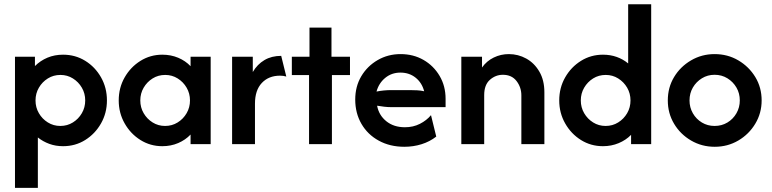

<svg xmlns="http://www.w3.org/2000/svg" viewBox="-20 -687 3678 915"><path d="M51.4 208.3V-416.7H146.5V-372.2Q172.2 -397.9 206.2 -412.2Q240.3 -426.4 280.6 -426.4Q338.9 -426.4 386.1 -397.2Q433.3 -368.1 461.5 -318.4Q489.6 -268.8 489.6 -208.3Q489.6 -148.6 461.5 -99Q433.3 -49.3 386.1 -19.8Q338.9 9.7 280.6 9.7Q245.1 9.7 214.9 -1.4Q184.7 -12.5 160.4 -31.9V208.3ZM267.4 -86.8Q300.7 -86.8 327.4 -103.5Q354.2 -120.1 370.1 -147.6Q386.1 -175 386.1 -208.3Q386.1 -241.7 370.1 -269.1Q354.2 -296.5 327.4 -313.2Q300.7 -329.9 268.1 -329.9Q234.7 -329.9 208 -313.2Q181.2 -296.5 165.3 -269.1Q149.3 -241.7 149.3 -208.3Q149.3 -175 165.3 -147.6Q181.2 -120.1 208 -103.5Q234.7 -86.8 267.4 -86.8Z M753.5 9.7Q696.5 9.7 649.3 -19.8Q602.1 -49.3 574 -99Q545.8 -148.6 545.8 -208.3Q545.8 -268.8 574 -318.1Q602.1 -367.4 649.3 -396.9Q696.5 -426.4 753.5 -426.4Q794.4 -426.4 829.2 -411.8Q863.9 -397.2 888.2 -371.5V-416.7H984V0H888.2V-45.8Q863.9 -20.1 829.2 -5.2Q794.4 9.7 753.5 9.7ZM766.7 -86.8Q800 -86.8 826.7 -103.5Q853.5 -120.1 869.4 -147.6Q885.4 -175 885.4 -208.3Q885.4 -241.7 869.4 -269.1Q853.5 -296.5 826.7 -313.2Q800 -329.9 767.4 -329.9Q734 -329.9 707.3 -313.2Q680.6 -296.5 664.6 -269.1Q648.6 -241.7 648.6 -208.3Q648.6 -175 664.6 -147.6Q680.6 -120.1 707.3 -103.5Q734 -86.8 766.7 -86.8Z M1086.1 0V-416.7H1184.7V-343.8Q1206.2 -380.6 1240.3 -400.7Q1274.3 -420.8 1320.1 -420.8L1344.4 -322.2Q1331.2 -326.4 1314.6 -326.4Q1260.4 -326.4 1227.8 -291.7Q1195.1 -256.9 1195.1 -193.1V0Z M1452.8 0V-329.2H1370.8V-416.7H1454.9V-555.6H1559.7V-416.7H1647.9V-329.2H1561.8V0Z M1906.9 12.5Q1838.2 12.5 1785.1 -16.7Q1731.9 -45.8 1702.4 -96.9Q1672.9 -147.9 1672.9 -212.5Q1672.9 -275 1701.7 -323.6Q1730.6 -372.2 1779.9 -400.7Q1829.2 -429.2 1888.9 -429.2Q1950 -429.2 1998.3 -401.4Q2046.5 -373.6 2075 -325.3Q2103.5 -277.1 2103.5 -216V-176.4H1844.4Q1827.1 -176.4 1810.4 -178.5Q1793.8 -180.6 1777.1 -183.3Q1785.4 -138.2 1820.8 -109.4Q1856.2 -80.6 1909.7 -80.6Q1949.3 -80.6 1981.2 -96.9Q2013.2 -113.2 2034 -138.2L2059 -36.1Q2027.8 -11.8 1988.9 0.3Q1950 12.5 1906.9 12.5ZM1774.3 -250.7Q1809.7 -257.6 1844.4 -257.6H1934Q1952.8 -257.6 1969.4 -256.6Q1986.1 -255.6 2001.4 -252.1Q1991 -292.4 1960.8 -316.7Q1930.6 -341 1888.2 -341Q1846.5 -341 1816 -316Q1785.4 -291 1774.3 -250.7Z M2178.5 0V-416.7H2277.1V-365.3Q2299.3 -396.5 2333 -412.8Q2366.7 -429.2 2404.9 -429.2Q2449.3 -429.2 2487.8 -408Q2526.4 -386.8 2550.3 -345.8Q2574.3 -304.9 2574.3 -247.2V0H2464.6V-232.6Q2464.6 -270.8 2441.7 -300.7Q2418.8 -330.6 2376.4 -330.6Q2341.7 -330.6 2314.6 -306.6Q2287.5 -282.6 2287.5 -234V0Z M2853.5 9.7Q2795.8 9.7 2748.6 -19.8Q2701.4 -49.3 2673.3 -99Q2645.1 -148.6 2645.1 -208.3Q2645.1 -268.8 2673.3 -318.1Q2701.4 -367.4 2748.6 -396.9Q2795.8 -426.4 2853.5 -426.4Q2888.9 -426.4 2919.1 -415.6Q2949.3 -404.9 2973.6 -384.7V-666.7H3083.3V0H2987.5V-44.4Q2963.2 -19.4 2928.5 -4.9Q2893.8 9.7 2853.5 9.7ZM2866 -86.8Q2899.3 -86.8 2926 -103.5Q2952.8 -120.1 2968.8 -147.6Q2984.7 -175 2984.7 -208.3Q2984.7 -241.7 2968.8 -269.1Q2952.8 -296.5 2926 -313.2Q2899.3 -329.9 2866.7 -329.9Q2833.3 -329.9 2806.6 -313.2Q2779.9 -296.5 2763.9 -269.1Q2747.9 -241.7 2747.9 -208.3Q2747.9 -175 2763.9 -147.6Q2779.9 -120.1 2806.6 -103.5Q2833.3 -86.8 2866 -86.8Z M3386.1 12.5Q3324.3 12.5 3273.3 -17.4Q3222.2 -47.2 3192.4 -97.2Q3162.5 -147.2 3162.5 -208.3Q3162.5 -270.1 3192.4 -319.8Q3222.2 -369.4 3273.3 -399.3Q3324.3 -429.2 3385.4 -429.2Q3447.9 -429.2 3498.6 -399.3Q3549.3 -369.4 3579.5 -319.8Q3609.7 -270.1 3609.7 -208.3Q3609.7 -147.9 3579.5 -97.6Q3549.3 -47.2 3498.6 -17.4Q3447.9 12.5 3386.1 12.5ZM3385.4 -86.8Q3419.4 -86.8 3446.5 -103.1Q3473.6 -119.4 3489.6 -147.2Q3505.6 -175 3505.6 -208.3Q3505.6 -242.4 3489.6 -269.8Q3473.6 -297.2 3446.5 -313.9Q3419.4 -330.6 3385.4 -330.6Q3352.1 -330.6 3325 -313.9Q3297.9 -297.2 3281.9 -269.8Q3266 -242.4 3266 -208.3Q3266 -175 3281.9 -147.2Q3297.9 -119.4 3325 -103.1Q3352.1 -86.8 3385.4 -86.8Z"/></svg>

Font: Afacad SemiBold
Style: Regular
Weight: 600
Designer: Kristian Moeller
Foundry: Dicotype
Version: Version 1.000